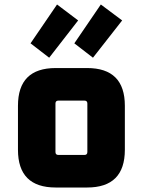

<svg xmlns="http://www.w3.org/2000/svg" viewBox="-20 -835 636 855"><path d="M60 -168V-364Q60 -532 228 -532H368Q536 -532 536 -364V-168Q536 0 368 0H228Q60 0 60 -168ZM227 -158Q227 -145 240 -145H356Q369 -145 369 -158V-374Q369 -387 356 -387H240Q227 -387 227 -374ZM116 -642 234 -815 328 -744 199 -578ZM311 -642 429 -815 524 -744 394 -578Z"/></svg>

Font: Oxanium ExtraBold
Style: Regular
Weight: 800
Designer: Severin Meyer
Version: Version 2.000